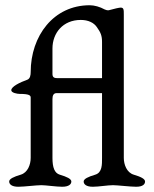

<svg xmlns="http://www.w3.org/2000/svg" viewBox="-20 -710 588 732"><path d="M369 -412H202C189 -412 180 -413 180 -428V-525C180 -584 220 -634 288 -634C317 -634 338 -623 349 -607C364 -586 369 -574 369 -550ZM395 -671C390 -670 383 -672 379 -674C361 -684 340 -690 322 -690C184 -690 97 -573 97 -435C97 -424 95 -410 84 -406C56 -396 23 -380 23 -366C23 -356 46 -352 55 -352C92 -352 97 -346 97 -338V-108C97 -83 86 -52 59 -44C32 -36 15 -28 15 -18C15 -8 24 2 50 2C72 2 118 -4 138 -4C154 -4 195 2 217 2C243 2 252 -8 252 -18C252 -28 235 -36 208 -44C188 -50 180 -71 180 -108V-332C180 -346 184 -355 196 -355H369V-108C369 -83 370 -52 343 -44C316 -36 299 -28 299 -18C299 -8 308 2 334 2C356 2 391 -4 411 -4C427 -4 477 2 499 2C525 2 533 -8 533 -18C533 -28 517 -36 490 -44C463 -52 452 -83 452 -108V-654C452 -673 452 -681 440 -681C435 -681 416 -677 395 -671Z"/></svg>

Font: EB Garamond SC 08
Style: Regular
Weight: 400
Version: Version 0.016